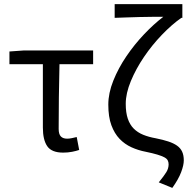

<svg xmlns="http://www.w3.org/2000/svg" viewBox="-20 -732 924 936"><path d="M288 12Q232 12 210.5 -19Q189 -50 189 -110V-419H26V-481L96 -486H434V-419H270Q268 -337 267 -257.5Q266 -178 266 -104Q266 -78 276.5 -67Q287 -56 307 -56Q318 -56 330 -58.5Q342 -61 354 -64L366 -1Q352 4 331.5 8Q311 12 288 12Z M820 184 754 157Q780 125 791 107Q802 89 802 69Q802 58 797.5 49.5Q793 41 780.5 34.5Q768 28 746.5 21.5Q725 15 691 8Q654 1 621 -14Q588 -29 563 -55Q538 -81 523 -121.5Q508 -162 508 -222Q508 -278 532.5 -339Q557 -400 596 -457.5Q635 -515 682.5 -565Q730 -615 776 -650Q755 -650 724.5 -650Q694 -650 661 -649Q628 -648 595.5 -647Q563 -646 539 -645V-712H869V-645H864Q817 -612 769 -562Q721 -512 682 -454.5Q643 -397 618 -337Q593 -277 593 -226Q593 -183 603 -153.5Q613 -124 632 -105Q651 -86 678 -75Q705 -64 739 -58Q774 -51 800 -42.5Q826 -34 843 -22Q860 -10 868 7.5Q876 25 876 50Q876 73 863 107.5Q850 142 820 184Z"/></svg>

Font: Source Sans Pro
Style: Regular
Weight: 400
Designer: Paul D. Hunt
Foundry: Adobe Systems Incorporated
Version: Version 2.021;PS 2.000;hotconv 1.0.86;makeotf.lib2.5.63406